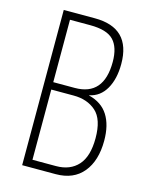

<svg xmlns="http://www.w3.org/2000/svg" viewBox="-109 -783 659 853"><g transform="rotate(15 220.0 -357.0)"><path d="M220 -714Q386 -714 386 -548Q386 -479 359.5 -433Q333 -387 284 -377V-376Q344 -361 372.5 -316Q401 -271 401 -199Q401 -107 357 -53.5Q313 0 231 0H77V-714ZM214 -392Q347 -392 347 -547Q347 -614 316 -646.5Q285 -679 208 -679H115V-392ZM115 -358V-35H223Q288 -35 324.5 -75.5Q361 -116 361 -200Q361 -287 321 -322.5Q281 -358 218 -358Z"/></g></svg>

Font: Noto Sans Lao Looped ExtraCondensed ExtraLight
Style: Regular
Weight: 200
Width: 2
Designer: Mark Frömberg, Ben Mitchell
Foundry: The Fontpad Ltd
Version: Version 1.002; ttfautohint (v1.8.4.7-5d5b)